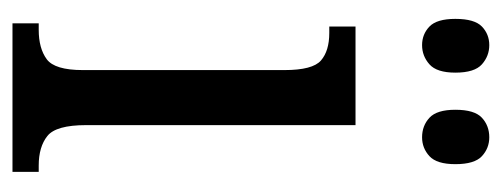

<svg xmlns="http://www.w3.org/2000/svg" viewBox="-262 -522 785 300"><g transform="rotate(90 130.0 -372.5)"><path d="M17 0V-41H27Q56 -41 73 -53.5Q90 -66 90 -110V-425Q90 -469 75 -482Q60 -495 32 -495H22V-536H176V-115Q176 -68 193 -54.5Q210 -41 239 -41H249V0ZM195 -640Q177 -640 164.5 -651.5Q152 -663 152 -692Q152 -722 164.5 -733.5Q177 -745 195 -745Q212 -745 224.5 -733.5Q237 -722 237 -692Q237 -663 224.5 -651.5Q212 -640 195 -640ZM51 -640Q34 -640 22 -651.5Q10 -663 10 -692Q10 -722 22 -733.5Q34 -745 51 -745Q68 -745 81 -733.5Q94 -722 94 -692Q94 -663 81 -651.5Q68 -640 51 -640Z"/></g></svg>

Font: Noto Serif Myanmar ExtraCondensed
Style: Regular
Weight: 400
Width: 2
Designer: Ben Mitchell and the Monotype Design Team
Foundry: Monotype Imaging Inc.
Version: Version 2.106; ttfautohint (v1.8.4.7-5d5b)